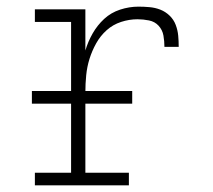

<svg xmlns="http://www.w3.org/2000/svg" viewBox="-20 -558 640 578"><path d="M85 0V-38H194V-492H85V-530H237V-406Q245 -433 259 -457.5Q273 -482 293.5 -501Q314 -520 341.5 -529Q369 -538 397 -538Q413 -538 430 -536.5Q447 -535 462.5 -529Q478 -523 490.5 -511Q503 -499 509 -483Q515 -467 516.5 -450.5Q518 -434 518 -417H475Q475 -434 472 -451Q469 -468 457.5 -480.5Q446 -493 428.5 -496.5Q411 -500 394 -500Q369 -500 344.5 -492Q320 -484 301 -467Q282 -450 269.5 -427.5Q257 -405 249.5 -381Q242 -357 239.5 -331.5Q237 -306 237 -281V-38H368V0ZM76 -246V-284H378V-246Z"/></svg>

Font: Iosevka Slab XLtEx
Style: Regular
Weight: 200
Width: 7
Monospace: yes
Designer: Belleve Invis
Foundry: Belleve Invis
Version: Version 11.1.0; ttfautohint (v1.8.3)